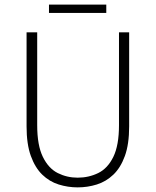

<svg xmlns="http://www.w3.org/2000/svg" viewBox="-20 -799 674 831"><path d="M316 12Q274 12 234 -0.5Q194 -13 163 -43Q132 -73 113.5 -124Q95 -175 95 -252V-659H141V-257Q141 -170 165.5 -120Q190 -70 230 -50Q270 -30 316 -30Q364 -30 405 -50Q446 -70 470.5 -120Q495 -170 495 -257V-659H539V-252Q539 -175 520.5 -124Q502 -73 470.5 -43Q439 -13 399 -0.5Q359 12 316 12ZM192 -743V-779H440V-743Z"/></svg>

Font: Mada Light
Style: Regular
Weight: 300
Designer: Khaled Hosny
Version: Version 1.5